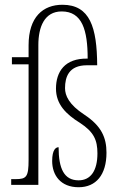

<svg xmlns="http://www.w3.org/2000/svg" viewBox="-20 -776 504 806"><path d="M310 10C383 10 427 -42 427 -135C427 -198 406 -247 335 -294C269 -337 253 -375 253 -406C253 -453 269 -502 345 -502H388C387 -661 358 -756 242 -756C161 -756 100 -705 100 -586V-536H30V-506H100V-105C100 -33 91 -24 45 -24H27V0H141V-587C141 -662 166 -728 239 -728C325 -728 348 -650 348 -530C251 -532 215 -474 215 -404C215 -339 256 -297 316 -260C374 -222 389 -188 389 -132C389 -60 361 -19 310 -19C249 -19 226 -68 226 -158C215 -158 199 -149 199 -100C199 -41 234 10 310 10Z"/></svg>

Font: Noto Serif Georgian ExtraCondensed ExtraLight
Style: Regular
Weight: 200
Width: 2
Designer: Monotype Design Team, Akaki Razmadze
Foundry: Google LLC
Version: Version 2.003